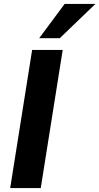

<svg xmlns="http://www.w3.org/2000/svg" viewBox="-20 -960 507 980"><path d="M32 0 144 -705H300L188 0ZM180 -765 310 -940H467L285 -765Z"/></svg>

Font: Mulish ExtraBold
Style: Italic
Weight: 800
Italic angle: -9°
Designer: Vernon Adams
Foundry: Vernon Adams
Version: Version 3.603; ttfautohint (v1.8.3)